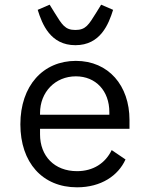

<svg xmlns="http://www.w3.org/2000/svg" viewBox="-20 -788 640 820"><path d="M309 12C412 12 485 -38 516 -107L457 -147C430 -91 378 -57 309 -57C212 -57 151 -122 151 -214V-238H533V-276C533 -422 444 -528 304 -528C164 -528 67 -422 67 -257C67 -94 161 12 309 12ZM304 -462C389 -462 447 -400 447 -309V-298H151V-305C151 -395 216 -462 304 -462ZM302 -595C409 -595 444 -685 463 -746L412 -768L391 -734C359 -683 347 -660 302 -660C257 -660 245 -683 213 -734L192 -768L141 -746C160 -685 195 -595 302 -595Z"/></svg>

Font: IBM Mono
Style: Regular
Weight: 400
Monospace: yes
Designer: Mike Abbink, Paul van der Laan, Pieter van Rosmalen
Foundry: Bold Monday
Version: Version 2.3